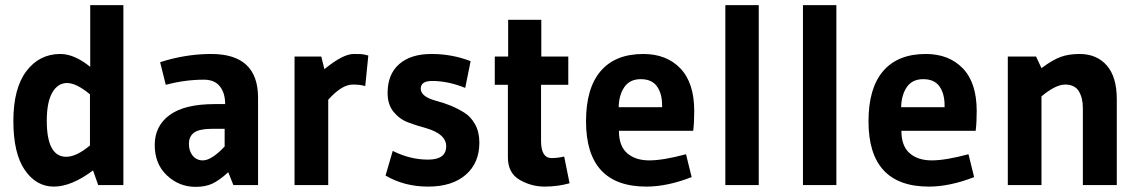

<svg xmlns="http://www.w3.org/2000/svg" viewBox="-20 -720 4446 747"><path d="M460 0H362L342 -57Q258 6 189.5 6Q121 6 76.5 -58.5Q32 -123 32 -249.5Q32 -376 82.5 -443Q133 -510 215 -510Q269 -510 331 -460V-700H460ZM330 -154V-353Q277 -397 241 -397Q205 -397 183.5 -360Q162 -323 162 -250Q162 -110 238 -110Q277 -110 330 -154Z M888 0 868 -50Q833 -18 806 -5.5Q779 7 741 7Q677 7 629.5 -37.5Q582 -82 582 -156Q582 -230 640 -272.5Q698 -315 815 -315H856Q856 -358 835.5 -384Q815 -410 773 -410Q700 -410 625 -390L603 -478Q702 -510 802 -510Q984 -510 984 -340V0ZM854 -219H811Q755 -219 735 -204Q715 -189 715 -160.5Q715 -132 730 -114Q745 -96 769 -96Q803 -96 854 -150Z M1257 -332V0H1126V-500H1230L1242 -451Q1282 -483 1309 -496.5Q1336 -510 1356.5 -510Q1377 -510 1384 -509.5Q1391 -509 1396 -508Q1401 -507 1413 -504L1401 -385Q1383 -391 1352 -391Q1310 -391 1257 -332Z M1508 -133Q1575 -99 1645.5 -99Q1716 -99 1716 -151Q1716 -199 1636 -222Q1602 -231 1568.5 -243.5Q1535 -256 1511.5 -284.5Q1488 -313 1488 -358Q1488 -431 1533 -470.5Q1578 -510 1658.5 -510Q1739 -510 1811 -482L1790 -378Q1724 -405 1661 -405Q1617 -405 1617 -375Q1617 -344 1676 -328Q1738 -312 1786 -282Q1811 -267 1828 -237Q1845 -207 1845 -165Q1845 -86 1792 -40Q1739 6 1646 6Q1553 6 1480 -37Z M1956 -108V-390H1905V-500H1957V-643H2086V-500H2191V-390H2085V-172Q2085 -105 2126 -105Q2149 -105 2175 -111L2196 -7Q2150 6 2098.5 6Q2047 6 2001.5 -20.5Q1956 -47 1956 -108Z M2671 -31Q2576 6 2495 6Q2260 6 2260 -248Q2260 -377 2317 -443.5Q2374 -510 2483 -510Q2573 -510 2627 -454Q2681 -398 2681 -288Q2681 -244 2677 -211H2388Q2388 -152 2420 -124Q2452 -96 2506 -96Q2560 -96 2649 -120ZM2556 -303V-310Q2556 -356 2536 -384Q2516 -412 2473 -412Q2430 -412 2409 -381Q2388 -350 2387 -303Z M2932 0H2802V-700H2932Z M3234 0H3104V-700H3234Z M3770 -31Q3675 6 3594 6Q3359 6 3359 -248Q3359 -377 3416 -443.5Q3473 -510 3582 -510Q3672 -510 3726 -454Q3780 -398 3780 -288Q3780 -244 3776 -211H3487Q3487 -152 3519 -124Q3551 -96 3605 -96Q3659 -96 3748 -120ZM3655 -303V-310Q3655 -356 3635 -384Q3615 -412 3572 -412Q3529 -412 3508 -381Q3487 -350 3486 -303Z M4325 0H4193V-299Q4193 -340 4177 -365.5Q4161 -391 4124 -391Q4087 -391 4032 -345V0H3901V-500H4011L4032 -455Q4075 -487 4106.5 -498.5Q4138 -510 4180 -510Q4247 -510 4286 -465.5Q4325 -421 4325 -334Z"/></svg>

Font: Gudea
Style: Bold
Weight: 700
Designer: Agustina Mingote
Foundry: Agustina Mingote
Version: Version 1.002